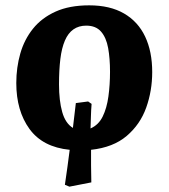

<svg xmlns="http://www.w3.org/2000/svg" viewBox="-20 -548 631 719"><path d="M240 151 223 144Q228 110 232.5 77.5Q237 45 241 13Q140 3 90.5 -65Q41 -133 41 -237Q41 -295 56 -347.5Q71 -400 103.5 -440.5Q136 -481 188 -504.5Q240 -528 314 -528Q392 -528 444.5 -497.5Q497 -467 523.5 -411Q550 -355 550 -278Q550 -208 527.5 -145Q505 -82 454.5 -39Q404 4 321 13Q321 42 321 71.5Q321 101 322 135ZM319 -67Q349 -80 364.5 -111.5Q380 -143 386 -187Q392 -231 392 -279Q392 -329 385 -368Q378 -407 358.5 -429.5Q339 -452 303 -452Q275 -452 255 -438Q235 -424 223 -396Q211 -368 206 -327Q201 -286 201 -232Q201 -171 213 -128.5Q225 -86 253 -69Q256 -93 258.5 -115.5Q261 -138 264 -162L310 -168L323 -159Q321 -134 320.5 -112Q320 -90 319 -67Z"/></svg>

Font: Literata
Style: Bold Italic
Weight: 700
Italic angle: -2°
Designer: Latin by Veronika Burian and Jose Scaglione. Greek by Irene Vlachou. Cyrillic by Vera Evstafieva
Foundry: TypeTogether
Version: Version 3.103;gftools[0.9.29]